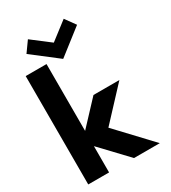

<svg xmlns="http://www.w3.org/2000/svg" viewBox="-254 -1208 1194 1341"><g transform="rotate(-30 343.5 -537.5)"><path d="M481 -1081 338 -971 193 -1082 133 -998 338 -840 541 -998ZM395 -516 219 -328V-866L218 -867H52L51 -866V6L52 7H218L219 6V-205L420 7H628L371 -266L604 -516Z"/></g></svg>

Font: Hussar Woodtype
Style: SeBd
Weight: 900
Foundry: Cannot Into Space Fonts
Version: Version 1.07